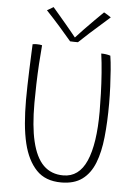

<svg xmlns="http://www.w3.org/2000/svg" viewBox="-60 -930 726 999"><g transform="rotate(5 303.0 -431.0)"><path d="M297.5 21.5Q214.5 21.5 167.5 -28Q120.5 -77.5 99.5 -163.5Q88 -211 83 -268.2Q78 -325.5 78 -390Q78 -424.5 79 -465.5Q80 -506.5 81.5 -547.8Q83 -589 84.5 -624.2Q86 -659.5 87 -682Q97 -684 107 -684Q125.5 -684 136.5 -681Q132.5 -637 129.2 -583.2Q126 -529.5 124.5 -476Q123 -422.5 123 -378.5Q123 -256.5 141.5 -179Q161 -96 201.5 -56Q242 -16 305 -16Q387 -16 426 -105Q465 -194 465 -364Q465 -405 463.2 -457.5Q461.5 -510 457.5 -564.2Q453.5 -618.5 447 -665Q472.5 -665 495 -658Q500 -627 503.2 -585Q506.5 -543 508.5 -497.2Q510.5 -451.5 510.5 -409Q510.5 -312.5 502.2 -233.5Q494 -154.5 471.5 -97.5Q449 -40.5 407 -9.5Q365 21.5 297.5 21.5ZM443 -879.5Q452 -874.5 462.8 -868Q473.5 -861.5 480 -856.5Q413.5 -798.5 375.8 -764Q338 -729.5 321 -713Q311.5 -713 300 -713.2Q288.5 -713.5 280 -714Q251 -748.5 216.8 -787.2Q182.5 -826 146 -864.5Q162 -873.5 179 -884Q193.5 -867 212.5 -844.8Q231.5 -822.5 250 -800.5Q268.5 -778.5 282.8 -761Q297 -743.5 303 -736Q318 -753 343.5 -779.5Q369 -806 396 -833Q423 -860 443 -879.5Z"/></g></svg>

Font: Grandstander Thin
Style: Regular
Weight: 100
Designer: Tyler Finck
Foundry: Etcetera Type Co
Version: Version 1.200; ttfautohint (v1.8.3)